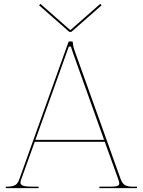

<svg xmlns="http://www.w3.org/2000/svg" viewBox="-20 -975 740 995"><path d="M189.5 -955 182.5 -947.5 339 -810H350L506.5 -947.5L499.5 -955L346 -820H343ZM163.5 -250 336.5 -733.5H348C348.5 -731 349.5 -725 358.5 -700L519.5 -250ZM10 0H180V-7.5H159.5C108 -7.5 86 -11 86 -29C86 -32.5 87 -36.5 88.5 -41.5L160 -240H523L592.5 -47C596 -37.5 598 -30 598 -24.5C598 -11 585.5 -7.5 545 -7.5H495V0H690V-7.5H670C630.5 -7.5 616 -17.5 604.5 -49L370 -703C360 -730.5 357.5 -745 357.5 -755C357.5 -757 356 -760 352.5 -760H339C337.5 -760 335.5 -759 334.5 -756.5L79.5 -44.5C70 -17.5 55.5 -7.5 12.5 -7.5H10Z"/></svg>

Font: Znikomit
Style: Regular
Weight: 100
Designer: gluk
Foundry: gluk
Version: Version 0.55